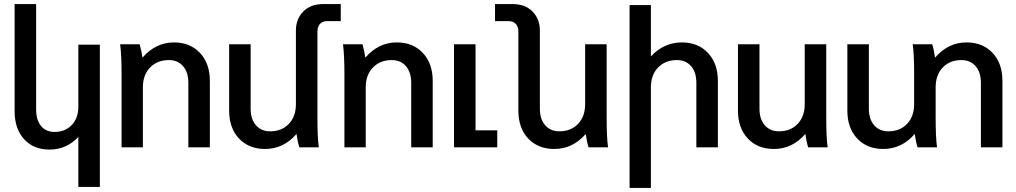

<svg xmlns="http://www.w3.org/2000/svg" viewBox="-20 -726 5007 946"><path d="M472 195H366V-51Q307 11 224 11Q145 11 98.5 -40.5Q52 -92 52 -178V-706H158V-187Q158 -135 182 -105.5Q206 -76 249 -76Q301 -76 333.5 -110Q366 -144 366 -201V-506H472Z M668 -508Q678 -471 682 -442Q747 -517 837 -517Q917 -517 965.5 -465Q1014 -413 1014 -328V0H908V-318Q908 -370 882 -400Q856 -430 812 -430Q755 -430 719.5 -393.5Q684 -357 684 -295V0H579V-360Q579 -453 572 -508Z M1544 -148Q1544 -46 1551 0H1455Q1446 -28 1441 -66Q1377 8 1286 8Q1206 8 1157.5 -43.5Q1109 -95 1109 -181V-508H1215V-190Q1215 -139 1241 -109Q1267 -79 1311 -79Q1368 -79 1403 -115.5Q1438 -152 1438 -213V-576Q1438 -632 1474 -669Q1510 -706 1572 -706H1659V-622H1592Q1569 -622 1556.5 -608Q1544 -594 1544 -571Z M1766 -508Q1776 -471 1780 -442Q1845 -517 1935 -517Q2015 -517 2063.5 -465Q2112 -413 2112 -328V0H2006V-318Q2006 -370 1980 -400Q1954 -430 1910 -430Q1853 -430 1817.5 -393.5Q1782 -357 1782 -295V0H1677V-360Q1677 -453 1670 -508Z M2217 -508H2323V-84H2430V0H2217Z M2880 0Q2871 -28 2866 -66Q2802 8 2711 8Q2631 8 2582.5 -43.5Q2534 -95 2534 -181V-571Q2534 -594 2521.5 -608Q2509 -622 2486 -622H2419V-706H2505Q2568 -706 2604 -669Q2640 -632 2640 -576V-190Q2640 -139 2666 -109Q2692 -79 2736 -79Q2793 -79 2828 -115.5Q2863 -152 2863 -213V-508H2969V-148Q2969 -46 2976 0Z M3187 -448Q3251 -517 3340 -517Q3420 -517 3468.5 -465Q3517 -413 3517 -328V0H3411V-318Q3411 -370 3385 -400Q3359 -430 3315 -430Q3258 -430 3222.5 -393.5Q3187 -357 3187 -295V200H3082V-701H3187Z M3962 0Q3953 -28 3948 -66Q3884 8 3793 8Q3713 8 3664.5 -43.5Q3616 -95 3616 -181V-508H3722V-190Q3722 -139 3748 -109Q3774 -79 3818 -79Q3875 -79 3910 -115.5Q3945 -152 3945 -213V-508H4051V-148Q4051 -46 4058 0Z M4484 -360Q4484 -462 4477 -508H4573Q4582 -480 4587 -442Q4652 -517 4742 -517Q4822 -517 4870.5 -465.5Q4919 -414 4919 -328V0H4813V-318Q4813 -370 4787 -400Q4761 -430 4717 -430Q4660 -430 4625 -393.5Q4590 -357 4590 -295V-148Q4590 -46 4597 0H4501Q4492 -28 4487 -66Q4423 8 4332 8Q4252 8 4203.5 -43.5Q4155 -95 4155 -181V-508H4261V-190Q4261 -139 4287 -109Q4313 -79 4357 -79Q4414 -79 4449 -115.5Q4484 -152 4484 -213Z"/></svg>

Font: LT Superior Semi-bold
Style: Regular
Weight: 600
Designer: Daniel Lyons
Foundry: LyonsType
Version: Version 1.0